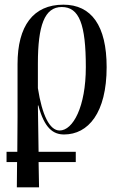

<svg xmlns="http://www.w3.org/2000/svg" viewBox="-20 -565 538 821"><path d="M8 128H53L52 236H147L145 128H304V84H145L142 -114H144C170 -16 208 10 254 10C357 10 436 -82 436 -278C436 -455 371 -545 251 -545C122 -545 55 -454 55 -291V-66L54 84H8ZM235 -7C192 -7 160 -73 142 -188V-293C142 -455 170 -535 244 -535C319 -535 347 -461 347 -278C347 -108 292 -7 235 -7Z"/></svg>

Font: Noto Serif Display ExtraCondensed
Style: Regular
Weight: 400
Width: 2
Designer: Monotype Design Team
Foundry: Monotype Imaging Inc.
Version: Version 2.009